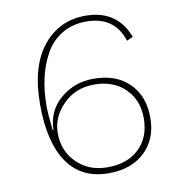

<svg xmlns="http://www.w3.org/2000/svg" viewBox="-78 -740 755 820"><g transform="rotate(-10 300.0 -330.0)"><path d="M346 -670Q483 -670 530 -546L503 -534Q468 -645 345 -645Q285 -645 239.5 -617.5Q194 -590 167.5 -542.5Q141 -495 128.5 -438.5Q116 -382 116 -317Q116 -287 124 -213H127Q130 -298 191 -348.5Q252 -399 333 -399Q431 -399 487.5 -343Q544 -287 544 -194Q544 -101 485.5 -45.5Q427 10 329 10Q211 10 150.5 -77.5Q90 -165 90 -330Q90 -494 161 -582Q232 -670 346 -670ZM332 -374Q250 -374 196.5 -319.5Q143 -265 143 -196Q143 -119 195 -67.5Q247 -16 328 -16Q415 -16 465.5 -65Q516 -114 516 -196Q516 -275 465.5 -324.5Q415 -374 332 -374Z"/></g></svg>

Font: Elaine Sans ExtraLight
Style: Regular
Weight: 275
Designer: Wei Huang
Foundry: Wei Huang
Version: Version 2.001;December 24, 2019;FontCreator 12.0.0.2547 64-b